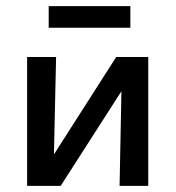

<svg xmlns="http://www.w3.org/2000/svg" viewBox="-20 -603 570 623"><path d="M403 -513H138V-583H403ZM461 0H368L374 -307L177 0H68V-418H162L155 -102L357 -418H461Z"/></svg>

Font: Ysabeau Infant Semibold
Style: Regular
Weight: 600
Designer: Christian Thalmann (Catharsis Fonts)
Version: Version 0.003